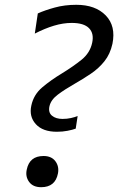

<svg xmlns="http://www.w3.org/2000/svg" viewBox="-20 -769 492 800"><path d="M217 -220Q158 -220 129.2 -251.8Q100.5 -283.5 110.5 -329Q120 -374.5 156 -405Q192 -435.5 238.5 -463.5Q285 -492 320 -520.2Q355 -548.5 364 -590.5Q372.5 -629.5 351 -651.5Q329.5 -673.5 279 -673.5Q243.5 -673.5 205 -662Q166.5 -650.5 125 -629L137.5 -713Q166 -726 207.8 -737.5Q249.5 -749 298 -749Q377.5 -749 420.5 -704.8Q463.5 -660.5 448.5 -586.5Q439 -543.5 415.2 -513.8Q391.5 -484 358.5 -461.8Q325.5 -439.5 289.5 -419Q250 -396.5 221 -374.8Q192 -353 186 -326Q180.5 -300 196.8 -286.8Q213 -273.5 240.5 -273.5Q259 -273.5 275.8 -277.2Q292.5 -281 303.5 -285.5L295.5 -233Q282 -228 261.2 -224Q240.5 -220 217 -220ZM151.5 11Q117.5 11 101.2 -11.2Q85 -33.5 91.5 -62.5Q103 -119 161.5 -119Q194.5 -119 210.8 -97.2Q227 -75.5 221.5 -46.5Q210.5 11 151.5 11Z"/></svg>

Font: Commissioner
Style: Italic
Weight: 400
Italic angle: -12°
Designer: Kostas Bartsokas
Foundry: Kostas Bartsokas
Version: Version 1.000; ttfautohint (v1.8.3)